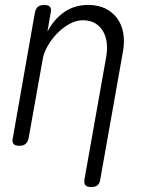

<svg xmlns="http://www.w3.org/2000/svg" viewBox="-20 -580 640 777"><path d="M153 -341 96 -22Q93 -6 84 2Q75 10 58 10Q41 10 34.5 2Q28 -6 32 -22L121 -528Q124 -544 133 -552Q142 -560 159 -560Q176 -560 182.5 -552Q189 -544 185 -528L172 -452Q199 -503 240.5 -531.5Q282 -560 337 -560Q377 -560 406.5 -545.5Q436 -531 454.5 -505.5Q473 -480 479 -445Q485 -410 477 -368L386 145Q384 162 375 169.5Q366 177 349 177Q332 177 325.5 169.5Q319 162 322 145L410 -351Q415 -380 412 -406.5Q409 -433 397 -453.5Q385 -474 365 -486Q345 -498 315 -498Q288 -498 261 -483Q234 -468 211.5 -445Q189 -422 173 -394Q157 -366 153 -341Z"/></svg>

Font: Maple Mono NL ExtraLight
Style: Italic
Weight: 275
Italic angle: -10°
Monospace: yes
Designer: subframe7536
Version: Version 7.000